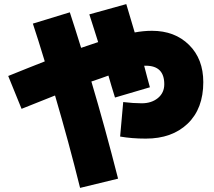

<svg xmlns="http://www.w3.org/2000/svg" viewBox="-20 -830 1040 935"><path d="M565 -165 580 -333Q630 -327 670 -327Q718 -327 749 -352.5Q780 -378 780 -420Q780 -510 690 -510H682Q687 -490 696.5 -454.5Q706 -419 710 -405L540 -355Q534 -374 523 -410.5Q512 -447 508 -462Q495 -457 467.5 -447.5Q440 -438 425 -433Q491 -211 555 40L370 85Q315 -137 248 -365Q232 -359 85 -300L20 -460Q57 -475 117 -499Q177 -523 198 -531Q165 -640 140 -715L320 -770Q345 -694 375 -597Q406 -608 458 -625Q456 -632 439.5 -683.5Q423 -735 415 -760L595 -810Q616 -740 636 -672Q679 -680 720 -680Q831 -680 900.5 -611.5Q970 -543 970 -430Q970 -301 894 -228Q818 -155 690 -155Q622 -155 565 -165Z"/></svg>

Font: M PLUS 1p Black
Style: Regular
Weight: 900
Version: Version 1.061